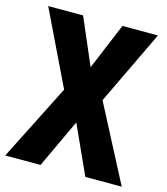

<svg xmlns="http://www.w3.org/2000/svg" viewBox="-107 -798 769 882"><g transform="rotate(15 277.0 -357.0)"><path d="M554 0H381L276 -231L168 0H0L183 -362L13 -714H179L274 -493L366 -714H535L366 -361Z"/></g></svg>

Font: Noto Sans Devanagari Condensed ExtraBold
Style: Regular
Weight: 800
Width: 3
Designer: Jelle Bosma - Monotype Design Team
Foundry: Monotype Imaging Inc.
Version: Version 2.004; ttfautohint (v1.8.4.7-5d5b)